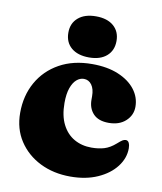

<svg xmlns="http://www.w3.org/2000/svg" viewBox="-82 -776 722 856"><g transform="rotate(10 279.0 -348.0)"><path d="M526.5 -342.5Q526.5 -304.5 497.8 -278Q469 -251.5 421 -251.5Q374.5 -251.5 351.2 -276.2Q328 -301 328 -339.5V-355.5Q328 -388 314.5 -406.8Q301 -425.5 279 -425.5Q261.5 -425.5 246.2 -412.5Q231 -399.5 221.5 -372.8Q212 -346 212 -305Q212 -247 231.8 -208Q251.5 -169 286 -149.2Q320.5 -129.5 364.5 -129.5Q396.5 -129.5 422.2 -137.2Q448 -145 473.5 -167.5Q488 -180.5 495.5 -185Q503 -189.5 510 -189.5Q520 -189.5 524.8 -179.5Q529.5 -169.5 529.5 -155Q529.5 -110.5 499.8 -71.8Q470 -33 417 -9.5Q364 14 294 14Q217.5 14 156.8 -16.2Q96 -46.5 60.5 -100.8Q25 -155 25 -227.5Q25 -305 59.2 -366Q93.5 -427 156.2 -462Q219 -497 304.5 -497Q373 -497 422.8 -476.2Q472.5 -455.5 499.5 -420.5Q526.5 -385.5 526.5 -342.5ZM284 -523.5Q233 -523.5 203.8 -548.2Q174.5 -573 174.5 -617Q174.5 -659.5 203.8 -684.5Q233 -709.5 284 -709.5Q335 -709.5 363.8 -684.5Q392.5 -659.5 392.5 -617Q392.5 -574 363.8 -548.8Q335 -523.5 284 -523.5Z"/></g></svg>

Font: Fraunces
Style: Regular
Weight: 900
Version: Version 1.000;[b76b70a41]